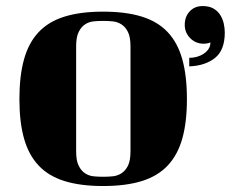

<svg xmlns="http://www.w3.org/2000/svg" viewBox="-20 -552 812 643"><path d="M45 -220Q45 -298 60.5 -353.5Q76 -409 109.5 -444.5Q143 -480 196.5 -496.5Q250 -513 325 -513Q401 -513 454.5 -496.5Q508 -480 541.5 -444.5Q575 -409 590.5 -353.5Q606 -298 606 -220Q606 -143 590.5 -88Q575 -33 541.5 2.5Q508 38 454.5 54.5Q401 71 325 71Q250 71 196.5 54.5Q143 38 109.5 2.5Q76 -33 60.5 -88Q45 -143 45 -220ZM417 -397Q417 -428 408.5 -445Q400 -462 386.5 -470.5Q373 -479 357 -480.5Q341 -482 325 -482Q310 -482 294 -480.5Q278 -479 265 -470.5Q252 -462 243.5 -445Q235 -428 235 -397V-45Q235 -14 243.5 3Q252 20 265 28.5Q278 37 294 38.5Q310 40 325 40Q341 40 357 38.5Q373 37 386.5 28.5Q400 20 408.5 3Q417 -14 417 -45ZM684.7 -409.9Q674 -405.6 662.5 -405.6Q635.3 -405.6 617 -424.2Q598.7 -442.9 598.7 -468.7Q598.7 -495.9 615.2 -513.8Q631.7 -531.7 658.9 -531.7Q680.4 -531.7 694.8 -523.5Q709.1 -515.2 717.3 -502.3Q725.6 -489.4 729.2 -473.7Q732.8 -457.9 732.8 -442.9Q732.8 -384.1 700.1 -358Q667.5 -331.8 613.8 -329.7V-358.3Q627.4 -358.3 640 -361.9Q652.5 -365.5 662.5 -372.3Q672.6 -379.1 678.6 -388.4Q684.7 -397.7 684.7 -409.9Z"/></svg>

Font: Cafe24 ClassicType
Style: Regular
Weight: 400
Designer: Cafe24 thkim, hmlim, mnelim & 4IR
Foundry: Cafe24
Version: Version 1.000